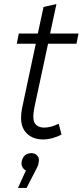

<svg xmlns="http://www.w3.org/2000/svg" viewBox="-20 -674 408 939"><path d="M62 -460 72 -510H165L193 -640L256 -654L225 -510H364L354 -460H215L148 -148Q146 -137 144.5 -125.5Q143 -114 143 -103Q143 -75 157.5 -62.5Q172 -50 196 -50Q229 -50 267 -69L281 -16Q263 -6 238.5 1Q214 8 191 8Q142 8 112.5 -20Q83 -48 83 -97Q83 -120 88 -145L155 -460ZM169 121Q168 131 162.5 143Q157 155 146 175L110 245H68L107 159Q98 157 90.5 144.5Q83 132 86 116Q95 75 134 75Q152 75 163 88Q174 101 169 121Z"/></svg>

Font: Radio Canada Light
Style: Italic
Weight: 300
Italic angle: -12°
Designer: Charles Daoud, Etienne Aubert Bonn, Alexandre Saumier Demers, Jacques Le Bailly
Foundry: Radio-Canada
Version: Version 2.104; ttfautohint (v1.8.4.7-5d5b);gftools[0.9.28.de